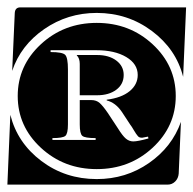

<svg xmlns="http://www.w3.org/2000/svg" viewBox="-20 -510 524 520"><path d="M117 -369Q149 -369 156.5 -361.5Q164 -354 164 -322V-173Q164 -148 157 -142Q150 -136 122 -136V-131H239V-136Q210 -136 203 -142Q196 -148 196 -173V-239H227Q241 -239 250 -231Q259 -223 272 -204L299 -163Q312 -142 321 -134.5Q330 -127 341 -127Q353 -127 382 -135L381 -140Q370 -138 365 -137Q361 -137 358 -138Q355 -139 352.5 -142.5Q350 -146 348 -148.5Q346 -151 341.5 -159Q337 -167 333 -172L310 -207Q293 -232 269 -238V-240Q309 -245 331 -263Q353 -281 353 -307Q353 -337 322 -355.5Q291 -374 241 -374H117ZM188 -360V-361H243Q275 -361 295 -346Q315 -331 315 -307Q315 -282 295 -267Q275 -252 243 -252H196V-337Q196 -352 188 -360ZM90.5 -110Q28 -168 28 -250Q28 -332 90.5 -390Q153 -448 242 -448Q331 -448 393.5 -390Q456 -332 456 -250Q456 -168 393.5 -110Q331 -52 242 -52Q153 -52 90.5 -110ZM13 -318 20 -475Q21 -490 35 -490H484L476 -302Q457 -377 391.5 -426Q326 -475 242 -475Q163 -475 99.5 -431Q36 -387 13 -318ZM0 -10 8 -199Q27 -123 92 -74Q157 -25 242 -25Q321 -25 383.5 -68.5Q446 -112 470 -180L464 -40Q463 -27 454.5 -18.5Q446 -10 434 -10Z"/></svg>

Font: PrimecolorCV1
Style: Medium
Weight: 500
Designer: gluk
Foundry: gluk
Version: Version 0.672